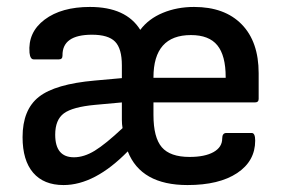

<svg xmlns="http://www.w3.org/2000/svg" viewBox="-20 -521 821 553"><path d="M163 12Q106 12 75.5 -23.5Q45 -59 45 -126Q45 -205 92 -242Q139 -279 253 -289L331 -296V-333Q331 -381 311.5 -401Q292 -421 245 -421Q159 -421 160 -361Q160 -350 150 -350H77Q67 -350 65 -369Q60 -428 108.5 -464.5Q157 -501 239 -501Q343 -501 384 -435Q408 -467 449 -484Q490 -501 539 -501Q627 -501 676 -451Q725 -401 725 -310V-236Q725 -226 714 -226H422V-190Q422 -125 446 -97Q470 -69 526 -69Q570 -69 595 -83Q620 -97 620 -122Q620 -138 632 -138H705Q715 -138 715 -116Q715 -57 663 -22.5Q611 12 520 12Q386 12 348 -85Q253 12 163 12ZM422 -297H630V-299Q630 -361 606 -390.5Q582 -420 530 -420Q422 -420 422 -298ZM193 -68Q222 -68 253 -87Q284 -106 333 -152Q331 -163 331 -176Q331 -189 331 -201V-226L254 -219Q189 -213 164 -194.5Q139 -176 139 -133Q139 -68 193 -68Z"/></svg>

Font: Sofia Sans Medium
Style: Regular
Weight: 500
Designer: Botio Nikoltchev, Ani Petrova
Foundry: lettersoup
Version: Version 4.101; ttfautohint (v1.8.4.7-5d5b)